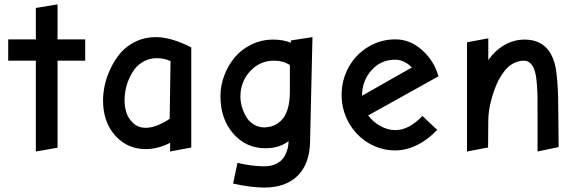

<svg xmlns="http://www.w3.org/2000/svg" viewBox="-20 -680 2631 868"><path d="M365.2 -502H240.2V-660.2L142.1 -644V-502H17.1V-405.8H142.1V4.9L240.2 -12.2V-405.8H365.2Z M844.7 -465.8Q753.9 -512.2 684.1 -512.2Q634.3 -512.2 592.8 -491.9Q551.3 -471.7 524.9 -440.7Q498.5 -409.7 480 -370.4Q461.4 -331.1 453.6 -294.7Q445.8 -258.3 445.8 -226.1Q445.8 -128.9 500.5 -67.4Q555.2 -5.9 639.2 -5.9Q692.4 -5.9 749 -34.2V4.9L844.7 -13.2ZM543 -227.1Q543 -249 547.6 -273.4Q552.2 -297.9 563.5 -323.7Q574.7 -349.6 590.8 -370.1Q606.9 -390.6 632.6 -403.8Q658.2 -417 689 -417Q722.2 -417 751 -403.8L747.1 -143.1Q725.1 -127.4 695.1 -114.7Q665 -102.1 637.7 -102.1Q605.5 -102.5 583 -122.8Q560.5 -143.1 551.8 -170.2Q543 -197.3 543 -227.1Z M1392.6 -512.2 1294.9 -497.1V-486.8Q1260.3 -501 1214.8 -501Q1162.6 -501 1117.2 -479Q1071.8 -457 1041.5 -420.9Q1011.2 -384.8 993.9 -338.9Q976.6 -293 976.6 -245.1Q976.6 -142.6 1034.4 -76.2Q1092.3 -9.8 1179.7 -9.8Q1242.7 -9.8 1284.7 -42Q1284.2 -29.3 1282.2 -17.1Q1280.3 -4.9 1273.2 12.2Q1266.1 29.3 1254.9 41.7Q1243.7 54.2 1222.9 63Q1202.1 71.8 1174.8 71.8Q1118.2 71.8 1053.7 56.2L1033.7 149.9Q1116.2 168 1174.8 168Q1271.5 168 1325.7 114.3Q1379.9 60.5 1381.8 -39.1ZM1290.5 -386.2V-266.1Q1290.5 -219.7 1280.3 -186.5Q1270 -153.3 1252.2 -136.2Q1234.4 -119.1 1215.6 -111.8Q1196.8 -104.5 1174.8 -104Q1147.9 -104 1126.2 -117.9Q1104.5 -131.8 1092 -153.6Q1079.6 -175.3 1073.2 -198.5Q1066.9 -221.7 1066.9 -243.2Q1066.9 -310.5 1110.8 -358.2Q1154.8 -405.8 1219.7 -405.8Q1259.3 -405.8 1290.5 -386.2Z M1767.6 0Q1815.9 0 1865 -23.9Q1914.1 -47.9 1956.5 -92.8L1889.6 -155.8Q1828.6 -91.8 1767.6 -91.8Q1732.4 -91.8 1699 -110.6Q1665.5 -129.4 1644.5 -158.2L1962.4 -335Q1942.4 -405.3 1888.2 -453.6Q1834 -502 1767.6 -502Q1700.7 -502 1644.5 -468Q1588.4 -434.1 1556.4 -376.5Q1524.4 -318.8 1524.4 -251Q1524.4 -183.1 1556.9 -125.2Q1589.4 -67.4 1645.3 -33.7Q1701.2 0 1767.6 0ZM1616.7 -247.1Q1616.7 -314 1659.2 -362.1Q1701.7 -410.2 1767.6 -410.2Q1787.1 -410.2 1807.4 -400.4Q1827.6 -390.6 1841.8 -375Z M2410.2 4.9 2505.4 -15.1 2504.4 -127Q2503.9 -208.5 2503.2 -240Q2502.4 -271.5 2499.3 -314.7Q2496.1 -357.9 2489.3 -386.2Q2460.9 -501 2351.1 -501Q2302.7 -501 2260 -476.1Q2217.3 -451.2 2187.5 -408.2V-506.8L2091.3 -488.8V4.9L2186.5 -13.2L2187.5 -134.8Q2187.5 -177.2 2200.7 -227.5Q2213.9 -277.8 2234.4 -318.8Q2262.7 -369.6 2291 -387.7Q2319.3 -405.8 2349.1 -405.8Q2367.2 -405.8 2380.4 -391.4Q2393.6 -377 2399.4 -352.1Q2404.8 -332 2407.2 -298.3Q2409.7 -264.6 2409.9 -240.7Q2410.2 -216.8 2410.2 -157.2Z"/></svg>

Font: Comic Neue Angular
Style: Bold
Weight: 700
Designer: Craig Rozynski
Foundry: Craig Rozynski
Version: Version 2.003